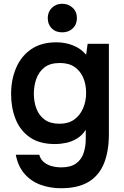

<svg xmlns="http://www.w3.org/2000/svg" viewBox="-20 -760 658 1021"><path d="M304 241Q246 241 195.5 222.5Q145 204 110.5 164.5Q76 125 64 63H189Q195 87 213 102Q231 117 255.5 123.5Q280 130 306 130Q355 130 383.5 110Q412 90 424 55.5Q436 21 436 -20V-70Q418 -41 390.5 -24Q363 -7 332.5 -0.5Q302 6 272 6Q190 6 138.5 -30Q87 -66 63 -126.5Q39 -187 39 -260Q39 -336 65.5 -398.5Q92 -461 145.5 -498Q199 -535 280 -535Q327 -535 368.5 -518.5Q410 -502 438 -469L446 -527H559V-46Q559 43 533.5 107.5Q508 172 452 206.5Q396 241 304 241ZM297 -102Q344 -102 375 -124.5Q406 -147 422 -184.5Q438 -222 438 -266Q438 -311 422.5 -347Q407 -383 376.5 -404Q346 -425 298 -425Q247 -425 217 -402Q187 -379 173.5 -341.5Q160 -304 160 -262Q160 -218 174 -181.5Q188 -145 218 -123.5Q248 -102 297 -102ZM311 -588Q276 -588 255 -609Q234 -630 234 -664Q234 -697 256 -718.5Q278 -740 311 -740Q343 -740 366 -719Q389 -698 389 -664Q389 -630 367 -609Q345 -588 311 -588Z"/></svg>

Font: Onest SemiBold
Style: Regular
Weight: 600
Designer: Dmitri Voloshin, Andrey Kudryavtsev
Foundry: Dmitri Voloshin, Andrey Kudryavtsev
Version: Version 1.000;gftools[0.9.33]